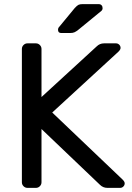

<svg xmlns="http://www.w3.org/2000/svg" viewBox="-20 -910 639 930"><path d="M86 0ZM379 -890H458Q467 -890 472 -884.5Q477 -879 477 -870Q477 -863 472 -858L361 -767Q350 -758 341.5 -754Q333 -750 319 -750H277Q261 -750 261 -766Q261 -774 266 -779L342 -871Q353 -883 360 -886.5Q367 -890 379 -890ZM574 -40Q584 -30 584 -22Q584 -13 577.5 -6.5Q571 0 562 0H500Q479 0 464 -15L181 -285V-27Q181 -16 173 -8Q165 0 154 0H113Q102 0 94 -8Q86 -16 86 -27V-673Q86 -684 94 -692Q102 -700 113 -700H154Q165 -700 173 -692Q181 -684 181 -673V-440L448 -685Q463 -700 484 -700H542Q551 -700 557.5 -693.5Q564 -687 564 -678Q564 -670 554 -660L233 -365Z"/></svg>

Font: Hezaedrus
Style: Regular
Weight: 400
Designer: Hubert & Fischer
Foundry: Hubert & Fischer
Version: Version 1.10;September 3, 2019;FontCreator 11.5.0.2425 64-bi